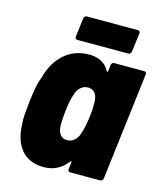

<svg xmlns="http://www.w3.org/2000/svg" viewBox="-106 -763 715 849"><g transform="rotate(15 252.0 -338.5)"><path d="M356 -517H494Q499 -517 502 -513.5Q505 -510 504 -505L444 -12Q443 -7 439.5 -3.5Q436 0 431 0H293Q288 0 285 -3.5Q282 -7 283 -12L287 -45Q287 -52 281 -46Q240 8 173 8Q106 8 70 -35.5Q34 -79 33 -156Q32 -160 32 -172Q32 -198 39 -259Q48 -337 61 -367L63 -373Q82 -444 128 -484.5Q174 -525 241 -525Q307 -525 334 -474Q335 -471 337 -472Q339 -473 340 -476L343 -505Q344 -510 347.5 -513.5Q351 -517 356 -517ZM313 -258Q317 -287 317 -315Q317 -331 316 -339Q314 -359 303 -371Q292 -383 273 -383Q255 -383 240.5 -371Q226 -359 220 -339Q209 -308 203 -258Q199 -214 199 -199Q199 -185 200 -179Q202 -158 213 -146Q224 -134 242 -134Q262 -134 276 -146.5Q290 -159 296 -179Q307 -210 313 -258ZM162 -586 173 -673Q174 -678 177.5 -681.5Q181 -685 186 -685H420Q425 -685 428 -681.5Q431 -678 430 -673L419 -586Q418 -581 414.5 -577.5Q411 -574 406 -574H172Q167 -574 164 -577.5Q161 -581 162 -586Z"/></g></svg>

Font: Barlow Semi Condensed ExtraBold
Style: Italic
Weight: 800
Width: 4
Italic angle: -7°
Designer: Jeremy Tribby
Foundry: Tribby Type
Version: Version 1.408